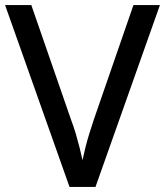

<svg xmlns="http://www.w3.org/2000/svg" viewBox="-20 -734 648 754"><path d="M608 -714 355 0H253L0 -714H103L260 -261Q270 -235 278 -207.5Q286 -180 292.5 -154.5Q299 -129 304 -105Q309 -129 315.5 -155Q322 -181 330.5 -208.5Q339 -236 348 -263L504 -714Z"/></svg>

Font: Noto Sans Sundanese Medium
Style: Regular
Weight: 500
Version: Version 2.003